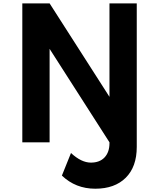

<svg xmlns="http://www.w3.org/2000/svg" viewBox="-20 -845 936 1140"><path d="M545.5 275.5Q661 275.5 726.5 210.5Q792 145.5 792 27.5V-825H630V-270L274.5 -825H112.5V0H274.5V-555L630 0V5Q630 58.5 601 89.5Q572 120.5 519.5 120.5Q463 120.5 401.5 63.5L347.5 197.5Q429 275.5 545.5 275.5Z"/></svg>

Font: Spartan
Style: Bold
Weight: 700
Designer: Matt Bailey, Mirko Velimirovic
Foundry: Matt Bailey
Version: Version 1.003; ttfautohint (v1.8.3)